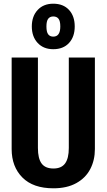

<svg xmlns="http://www.w3.org/2000/svg" viewBox="-20 -1003 577 1038"><path d="M493 -197Q493 -137 468 -89Q443 -41 392.5 -13Q342 15 269 15Q159 15 101 -43.5Q43 -102 43 -197V-692H185V-203Q185 -146 205 -119Q225 -92 269 -92Q312 -92 332 -119.5Q352 -147 352 -203V-692H493ZM384 -860Q384 -804 353 -770.5Q322 -737 268 -737Q215 -737 183.5 -771Q152 -805 152 -860Q152 -915 183.5 -949Q215 -983 268 -983Q322 -983 353 -949.5Q384 -916 384 -860ZM231 -860Q231 -830 240.5 -817.5Q250 -805 268 -805Q306 -805 306 -860Q306 -889 296.5 -901.5Q287 -914 268 -914Q250 -914 240.5 -901.5Q231 -889 231 -860Z"/></svg>

Font: Fira Sans Extra Condensed SemiBold
Style: Regular
Weight: 600
Width: 1
Designer: Carrois Corporate & Edenspiekermann AG
Foundry: Carrois Corporate GbR & Edenspiekermann AG
Version: Version 4.203